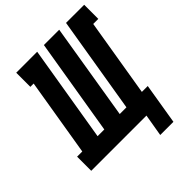

<svg xmlns="http://www.w3.org/2000/svg" viewBox="-272 -874 1153 1153"><g transform="rotate(-45 304.5 -297.0)"><path d="M524 141H412L436 0H-33V-120H11L93 -615H65V-735H243L141 -120H198L300 -735H430L329 -120H386L488 -735H642V-615H599L517 -120H567Z"/></g></svg>

Font: Iosevka Curly Slab HvEx
Style: Italic
Weight: 900
Width: 7
Italic angle: -9°
Monospace: yes
Designer: Belleve Invis
Foundry: Belleve Invis
Version: Version 11.1.0; ttfautohint (v1.8.3)